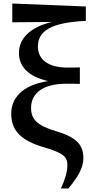

<svg xmlns="http://www.w3.org/2000/svg" viewBox="-20 -845 535 1094"><path d="M327 229H370C420 167 455 115 455 56C455 -14 423 -61 301 -97C191 -129 157 -166 157 -230C157 -319 232 -368 359 -368C378 -368 410 -368 435 -367V-461C413 -460 383 -460 365 -460C249 -460 196 -510 196 -580C196 -667 268 -717 469 -726V-808L50 -825V-718L276 -720C152 -690 88 -627 88 -542C88 -475 131 -411 254 -383C100 -359 44 -281 44 -197C44 -97 105 -42 233 -5C344 28 364 50 364 96C364 134 351 177 327 229Z"/></svg>

Font: Noto Serif CJK HK
Style: Bold
Weight: 700
Designer: Ryoko NISHIZUKA 西塚涼子 (kana & ideographs); Frank Grießhammer (Latin, Greek & Cyrillic); Wenlong ZHANG 张文龙 (bopomofo); San
Foundry: Adobe
Version: Version 2.001;hotconv 1.1.0;makeotfexe 2.6.0